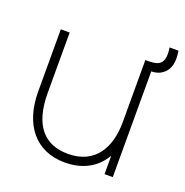

<svg xmlns="http://www.w3.org/2000/svg" viewBox="-118 -737 824 856"><g transform="rotate(20 294.5 -309.0)"><path d="M279 12C355 12 424 -17.5 464 -87.5V0H503V-501.5C523 -502 540.5 -506.5 555.5 -518C591 -544.5 592.5 -587.5 585.5 -630H543.5C548 -593.5 550.5 -553.5 509 -543.5C492.5 -539.5 475.5 -540.5 461 -540V-245C461 -129 411 -29 279 -29C167 -29 102 -100 102 -254V-540H60V-246C60 -86 142 12 279 12Z"/></g></svg>

Font: Hauora ExtraLight
Style: Regular
Weight: 200
Designer: Mikhail Sharanda
Foundry: WCYS & Co.
Version: Version 1.010